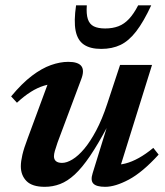

<svg xmlns="http://www.w3.org/2000/svg" viewBox="-20 -710 639 742"><path d="M338 -40.5 395.5 -226.5 396 -222.5Q359 -153 328 -107.2Q297 -61.5 268.8 -35.5Q240.5 -9.5 212.2 1.2Q184 12 153 12Q104.5 12 82.5 -10.2Q60.5 -32.5 60.5 -67.5Q60.5 -86 66.5 -111.8Q72.5 -137.5 87 -175.5L177.5 -420.5L200.5 -386Q175 -386.5 149.8 -378.8Q124.5 -371 98.8 -354.8Q73 -338.5 45.5 -313L23 -337.5Q65 -388 103.2 -417Q141.5 -446 176.8 -458.5Q212 -471 244 -471Q282 -471 294.5 -454.5Q307 -438 294 -404L202.5 -159.5Q195.5 -139 192 -126.8Q188.5 -114.5 188.5 -106Q188.5 -93.5 196.5 -87Q204.5 -80.5 220 -80.5Q238 -80.5 260.2 -94Q282.5 -107.5 305.8 -135.2Q329 -163 351.8 -205.8Q374.5 -248.5 394 -307.5L444 -459H567.5L436 -37.5L416.5 -73Q440 -72 464.8 -78.2Q489.5 -84.5 516.5 -99.5Q543.5 -114.5 572.5 -138.5L593 -112.5Q530.5 -44 478 -16Q425.5 12 386.5 12Q353 12 341 -0.2Q329 -12.5 338 -40.5ZM386.5 -600Q415 -600 437.5 -608.5Q460 -617 478.5 -636.8Q497 -656.5 514 -689.5H564.5Q535 -626 506.5 -589Q478 -552 445.8 -536.5Q413.5 -521 371 -521Q328.5 -521 304 -537.8Q279.5 -554.5 272.2 -591.5Q265 -628.5 274 -689.5H315.5Q313 -656 319.5 -636.2Q326 -616.5 342.5 -608.2Q359 -600 386.5 -600Z"/></svg>

Font: Newsreader SemiBold
Style: Italic
Weight: 600
Italic angle: -17°
Designer: Hugues Gentile
Foundry: Production Type
Version: Version 1.003